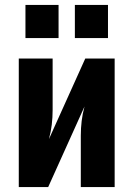

<svg xmlns="http://www.w3.org/2000/svg" viewBox="-20 -757 540 777"><path d="M56 0V-520H193V-312Q193 -282 189.5 -252.5Q186 -223 178 -194L325 -520H444V0H307V-208Q307 -238 310.5 -267.5Q314 -297 322 -326L175 0ZM417 -603H283V-737H417ZM217 -603H83V-737H217Z"/></svg>

Font: Iosevka SS04 Heavy
Style: Regular
Weight: 900
Monospace: yes
Designer: Belleve Invis
Foundry: Belleve Invis
Version: Version 19.0.0; ttfautohint (v1.8.4)